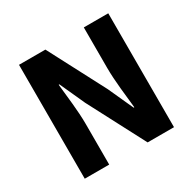

<svg xmlns="http://www.w3.org/2000/svg" viewBox="-146 -802 957 952"><g transform="rotate(-30 332.5 -326.0)"><path d="M77 -652V0H217V-232C217 -309 205 -396 198 -468H202L267 -325L437 0H588V-652H448V-421C448 -344 460 -253 467 -184H463L398 -327L228 -652Z"/></g></svg>

Font: Cambridge Sans Bold
Style: Regular
Weight: 700
Version: Version 2.020;PS 002.020;hotconv 1.0.88;makeotf.lib2.5.64775